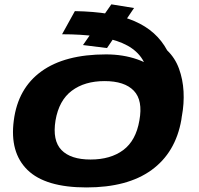

<svg xmlns="http://www.w3.org/2000/svg" viewBox="-20 -838 893 863"><path d="M368.5 4.5Q553.5 4.5 661.2 -73.8Q769 -152 795 -299Q815 -414 712.5 -503.8Q610 -593.5 456.5 -593.5Q271.5 -593.5 166 -517.2Q60.5 -441 42 -296.5Q23 -153 103.5 -74.2Q184 4.5 368.5 4.5ZM387 -121Q297.5 -121 256.2 -163.8Q215 -206.5 229.5 -296.5Q245 -387 302.8 -430.2Q360.5 -473.5 450 -473.5Q540 -473.5 581.5 -430.2Q623 -387 606.5 -296.5Q591 -206 534 -163.5Q477 -121 387 -121ZM797.5 -316Q808 -372.5 805 -427Q802 -481.5 784.5 -529.5Q767 -577.5 731.5 -611.5Q707.5 -656 671.2 -688.5Q635 -721 584.8 -742.8Q534.5 -764.5 468 -775.5Q401.5 -786.5 316.5 -788L259 -684Q346 -684 413.8 -674.5Q481.5 -665 530 -644.2Q578.5 -623.5 607.2 -589.2Q636 -555 644.5 -503.5Q653 -452 640 -382.5ZM461 -622 582.5 -802 480.5 -818.5 353 -635.5Z"/></svg>

Font: Anybody Expanded
Style: Bold Italic
Weight: 700
Width: 7
Italic angle: -10°
Version: Version 1.113;gftools[0.9.25]